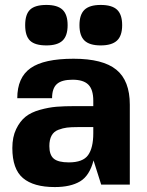

<svg xmlns="http://www.w3.org/2000/svg" viewBox="-20 -748 596 778"><path d="M390 0 359 -98Q343 -36 304.5 -13Q266 10 202 10Q116 10 73 -26.5Q30 -63 30 -148Q30 -193 45.5 -225Q61 -257 83.5 -275Q106 -293 142 -303Q178 -313 209.5 -315.5Q241 -318 283 -318H358V-340Q358 -385 338 -405Q318 -425 274 -425Q230 -425 210.5 -407.5Q191 -390 191 -350H50Q50 -434 104 -472Q158 -510 278 -510Q397 -510 451.5 -465.5Q506 -421 506 -324V0ZM358 -233H295Q268 -233 251.5 -231Q235 -229 216.5 -222Q198 -215 189 -198.5Q180 -182 180 -156Q180 -120 198 -105Q216 -90 259 -90Q316 -90 337 -119.5Q358 -149 358 -208ZM168 -728Q213 -728 233.5 -708.5Q254 -689 254 -646Q254 -603 233.5 -583.5Q213 -564 168 -564Q122 -564 102 -583Q82 -602 82 -646Q82 -690 102 -709Q122 -728 168 -728ZM388 -728Q434 -728 454.5 -708.5Q475 -689 475 -646Q475 -603 454 -583.5Q433 -564 388 -564Q343 -564 322.5 -583.5Q302 -603 302 -646Q302 -689 322.5 -708.5Q343 -728 388 -728Z"/></svg>

Font: Fivo Sans Modern
Style: Regular
Weight: 700
Designer: Alexander Slobzheninov
Foundry: Alexander Slobzheninov
Version: 1.0